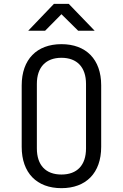

<svg xmlns="http://www.w3.org/2000/svg" viewBox="-20 -970 640 1000"><path d="M127 -810H215L300 -896L387 -810H473L338 -950H261ZM300 10C428 10 507 -69 507 -205V-526C507 -661 428 -740 300 -740C172 -740 93 -661 93 -525V-205C93 -69 172 10 300 10ZM300 -61C218 -61 172 -110 172 -197V-533C172 -620 219 -669 300 -669C381 -669 428 -620 428 -533V-197C428 -110 382 -61 300 -61Z"/></svg>

Font: JetBrains Mono Light
Style: Regular
Weight: 336
Monospace: yes
Designer: Philipp Nurullin, Konstantin Bulenkov
Foundry: JetBrains
Version: Version 2.305